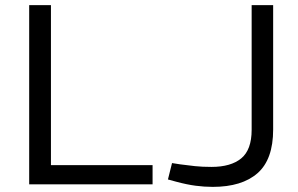

<svg xmlns="http://www.w3.org/2000/svg" viewBox="-20 -720 1164 750"><path d="M94 0V-700H179V-75H576V0ZM811 10Q778 10 744 5.5Q710 1 669 -10L636 -19L652 -83L684 -78Q714 -74 742 -71Q770 -68 806 -68Q882 -68 922.5 -101.5Q963 -135 963 -213V-700H1047V-214Q1047 -97 986 -43.5Q925 10 811 10Z"/></svg>

Font: REM Light
Style: Regular
Weight: 300
Designer: Octavio Pardo
Foundry: Ashler Design
Version: Version 1.005;gftools[0.9.28]